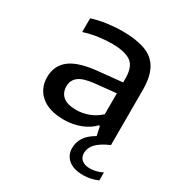

<svg xmlns="http://www.w3.org/2000/svg" viewBox="-178 -678 956 1016"><g transform="rotate(30 300.0 -170.0)"><path d="M241 9Q149 9 100.5 -32.8Q52 -74.5 52 -142.5Q52 -214.5 105.5 -254.8Q159 -295 279.5 -305.5L414.5 -319V-344Q414.5 -416.5 376.8 -442Q339 -467.5 260 -467.5Q225 -467.5 180.5 -461.5Q136 -455.5 93.5 -441.5V-525.5Q134.5 -539 183.8 -545.8Q233 -552.5 276 -552.5Q359.5 -552.5 414.8 -532.8Q470 -513 497.2 -465.8Q524.5 -418.5 524.5 -336.5V0Q467.5 25.5 444.5 51.2Q421.5 77 421.5 108.5Q421.5 133.5 439.2 148.5Q457 163.5 489 163.5Q506.5 163.5 525.2 159Q544 154.5 564.5 144.5V193Q545 201.5 522.8 206.8Q500.5 212 476 212Q417 212 385.5 185.8Q354 159.5 354 116Q354 81.5 372.5 51.8Q391 22 435 -3L423 -58.5H417Q386.5 -26.5 340 -8.8Q293.5 9 241 9ZM164.5 -151.5Q164.5 -113 190.2 -90.8Q216 -68.5 271 -68.5Q309.5 -68.5 347 -82.5Q384.5 -96.5 414.5 -125V-252.5L288 -239.5Q220.5 -232.5 192.5 -210.8Q164.5 -189 164.5 -151.5Z"/></g></svg>

Font: Encode Sans Expanded Expanded Medium
Style: Regular
Weight: 500
Width: 7
Designer: Multiple Designers
Foundry: Impallari Type
Version: Version 3.000; ttfautohint (v1.8.3) -l 8 -r 50 -G 200 -x 14 